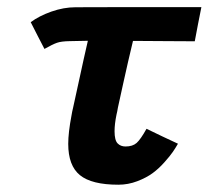

<svg xmlns="http://www.w3.org/2000/svg" viewBox="-20 -518 586 540"><path d="M338.4 -498H397.9H465.8H537.6H546.4Q543 -481.9 536.9 -450Q530.8 -418 527.8 -401.9Q502.9 -402.3 453.6 -402.3Q404.3 -402.3 379.4 -402.8H354Q339.8 -343.8 326.4 -282.7Q313 -221.7 311.5 -214.8Q311 -211.9 309.8 -205.1Q308.6 -198.2 307.6 -195.3Q302.2 -168.9 302.2 -148.9Q302.2 -123.5 310.8 -114.7Q319.3 -106 333 -106Q353 -106 364.3 -116Q375.5 -126 392.1 -155.8Q406.7 -148.4 436.3 -134.5Q465.8 -120.6 480.5 -113.8Q474.1 -102.5 466.3 -91.1Q458.5 -79.6 442.6 -61.8Q426.8 -43.9 409.2 -31Q391.6 -18.1 366 -8.3Q340.3 1.5 313 1.5Q237.8 1.5 204.8 -25.4Q171.9 -52.2 171.9 -113.3Q171.9 -145 181.2 -193.8Q181.6 -197.3 183.1 -204.3Q184.6 -211.4 185.5 -214.8Q190.4 -236.8 202.9 -294.4Q215.3 -352.1 227.1 -403.3L176.3 -402.3Q152.3 -401.9 140.4 -397.7Q128.4 -393.6 105 -380.4Q98.6 -392.6 85.7 -417.7Q72.8 -442.9 66.4 -455.6Q89.8 -473.1 124.5 -485.4Q159.2 -497.6 192.4 -497.6Q216.8 -497.6 265.4 -497.8Q314 -498 338.4 -498Z"/></svg>

Font: Fantasque Sans Mono
Style: Bold Italic
Weight: 700
Italic angle: -11°
Monospace: yes
Designer: Jany Belluz
Version: Version 1.7.1